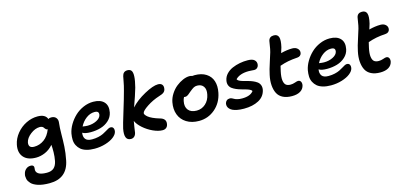

<svg xmlns="http://www.w3.org/2000/svg" viewBox="-80 -1348 4650 2195"><g transform="rotate(-15 2245.5 -251.0)"><path d="M290 257.8Q248.5 257.8 213.6 253.2Q178.7 248.5 153.8 240.2Q128.9 231.9 108.6 220.7Q88.4 209.5 76.4 196.5Q64.5 183.6 55.4 169.2Q46.4 154.8 43.9 140.1Q41.5 125.5 40.3 111.6Q39.1 97.7 43 85Q49.3 50.8 73.2 29.3Q97.2 7.8 128.9 7.8Q152.8 7.8 161.9 19.8Q170.9 31.7 167 50.8Q159.2 89.4 189.7 111.6Q220.2 133.8 291 133.8Q344.7 133.8 374 107.7Q403.3 81.5 414.1 28.8Q423.8 -22 424.6 -73Q425.3 -124 421.9 -161.1Q379.9 -112.3 325.7 -88.6Q271.5 -64.9 216.8 -64.9Q117.2 -64.9 70.1 -119.1Q22.9 -173.3 41 -264.2Q55.2 -335 103 -393.3Q150.9 -451.7 216.8 -483.9Q282.7 -516.1 351.1 -516.1Q444.3 -516.1 465.8 -454.1Q476.6 -464.8 499 -464.8Q538.1 -464.8 556.9 -441.9Q575.7 -418.9 571.8 -387.2Q564.5 -324.2 564.2 -250.2Q564 -176.3 560.1 -103.3Q556.2 -30.3 539.1 54.2Q499 257.8 290 257.8ZM169.9 -257.8Q157.7 -190.9 228 -190.9Q293 -190.9 346.2 -229.7Q399.4 -268.6 428.2 -345.2L426.8 -344.2Q416.5 -344.2 409.7 -349.1Q402.8 -354 397.9 -361.1Q393.1 -368.2 387.7 -375.2Q382.3 -382.3 371.6 -387.2Q360.8 -392.1 345.2 -392.1Q290.5 -392.1 235.6 -349.9Q180.7 -307.6 169.9 -257.8Z M889.6 9.8Q835.9 9.8 794.7 -2.2Q753.4 -14.2 728.3 -35.6Q703.1 -57.1 688 -86.9Q672.9 -116.7 671.4 -151.9Q669.9 -187 676.8 -226.1Q687 -278.3 717.3 -329.6Q747.6 -380.9 790.8 -421.9Q834 -462.9 891.6 -488Q949.2 -513.2 1009.8 -513.2Q1095.2 -513.2 1136.7 -468.8Q1178.2 -424.3 1162.6 -345.2Q1151.4 -291.5 1110.4 -254.2Q1069.3 -216.8 1014.2 -200.4Q959 -184.1 894.5 -184.1Q827.6 -184.1 797.9 -204.1Q789.6 -158.7 810.5 -129.9Q831.5 -101.1 888.7 -101.1Q929.2 -101.1 964.4 -109.1Q999.5 -117.2 1022.5 -128.7Q1045.4 -140.1 1064 -151.6Q1082.5 -163.1 1097.7 -171.1Q1112.8 -179.2 1124.5 -179.2Q1148.4 -179.2 1158 -162.1Q1167.5 -145 1162.6 -119.1Q1155.8 -86.9 1118.2 -57.4Q1080.6 -27.8 1019.3 -9Q958 9.8 889.6 9.8ZM993.7 -396Q942.4 -396 895.5 -361.1Q848.6 -326.2 820.8 -271Q860.4 -265.1 879.9 -265.1Q939 -265.1 985.6 -288.6Q1032.2 -312 1040.5 -348.1Q1044.9 -372.6 1033.9 -384.3Q1022.9 -396 993.7 -396Z M1319.8 9.8Q1235.4 9.8 1262.7 -128.9Q1271 -168.9 1315.9 -314.2Q1360.8 -459.5 1382.8 -543Q1399.4 -602.5 1407.2 -648.7Q1415 -694.8 1418.5 -707Q1430.7 -759.8 1481.4 -759.8Q1513.2 -759.8 1527.6 -740Q1542 -720.2 1540 -672.6Q1538.1 -625 1517.6 -544.9Q1494.6 -463.9 1445.8 -329.1Q1509.8 -400.4 1614.3 -457.3Q1718.8 -514.2 1776.9 -514.2Q1810.1 -514.2 1825.4 -495.6Q1840.8 -477.1 1834.5 -442.9Q1830.1 -419.9 1813 -405.8Q1795.9 -391.6 1755.9 -379.9Q1674.8 -354 1607.7 -309.3Q1540.5 -264.6 1535.6 -238.8Q1533.7 -229.5 1541.7 -217.3Q1549.8 -205.1 1567.6 -190.4Q1585.4 -175.8 1619.1 -160.2Q1652.8 -144.5 1696.8 -131.8Q1772.5 -112.3 1759.8 -46.9Q1755.4 -21.5 1738.5 -7.3Q1721.7 6.8 1694.8 6.8Q1645 6.8 1583.5 -21.2Q1522 -49.3 1471.9 -93.3Q1421.9 -137.2 1402.8 -181.2L1401.9 -176.8Q1395 -145.5 1389.9 -104.5Q1384.8 -63.5 1381.8 -47.9Q1376 -20.5 1359.9 -5.4Q1343.8 9.8 1319.8 9.8Z M2125.5 12.2Q2038.6 12.2 1977.8 -25.9Q1917 -64 1893.1 -128.9Q1869.1 -193.8 1884.3 -273.9Q1894 -324.2 1923.6 -369.6Q1953.1 -415 1991.2 -445.3Q2029.3 -475.6 2070.8 -493.4Q2112.3 -511.2 2148.4 -511.2Q2166.5 -511.2 2182.6 -504.9Q2200.2 -506.8 2209.5 -506.8Q2290.5 -506.8 2344.2 -472.4Q2397.9 -438 2417 -378.4Q2436 -318.8 2420.4 -242.2Q2397.5 -127.4 2315.4 -57.6Q2233.4 12.2 2125.5 12.2ZM2012.7 -252.9Q1999 -187 2030.8 -147.9Q2062.5 -108.9 2129.4 -108.9Q2189.9 -108.9 2234.9 -149.2Q2279.8 -189.5 2292.5 -255.9Q2304.7 -314 2280.8 -348.9Q2256.8 -383.8 2205.6 -383.8Q2182.1 -383.8 2164.3 -374Q2146.5 -364.3 2116.7 -339.8Q2110.4 -335 2098.6 -324.7Q2086.9 -314.5 2082.5 -311.3Q2078.1 -308.1 2070.1 -303Q2062 -297.9 2055.2 -296.4Q2048.3 -294.9 2039.6 -294.9Q2034.2 -294.9 2028.3 -296.9Q2017.1 -276.4 2012.7 -252.9Z M2658.2 9.8Q2613.3 9.8 2578.6 3.2Q2543.9 -3.4 2522.9 -13.9Q2502 -24.4 2489.3 -39.1Q2476.6 -53.7 2472.9 -69.1Q2469.2 -84.5 2472.2 -101.1Q2476.6 -121.1 2491.2 -133.5Q2505.9 -146 2528.3 -146Q2540.5 -146 2553.5 -140.1Q2566.4 -134.3 2577.6 -127.4Q2588.9 -120.6 2612.3 -114.7Q2635.7 -108.9 2666 -108.9Q2765.1 -108.9 2802.2 -160.2Q2797.4 -171.9 2778.3 -181.2Q2759.3 -190.4 2734.1 -197.5Q2709 -204.6 2680.2 -212.6Q2651.4 -220.7 2624.8 -232.2Q2598.1 -243.7 2577.6 -259Q2557.1 -274.4 2548.1 -299.1Q2539.1 -323.7 2545.4 -355Q2553.2 -396.5 2583 -428.5Q2612.8 -460.4 2655.3 -478.8Q2697.8 -497.1 2744.9 -506.1Q2792 -515.1 2840.3 -514.2Q2896.5 -513.7 2919.9 -490.2Q2943.4 -466.8 2937 -431.2Q2932.6 -410.6 2918.7 -398.9Q2904.8 -387.2 2884.3 -387.2Q2874 -387.2 2856 -389.2Q2837.9 -391.1 2819.3 -391.1Q2712.9 -391.1 2661.1 -337.9Q2664.6 -325.7 2682.4 -316.2Q2700.2 -306.6 2725.1 -299.6Q2750 -292.5 2779.3 -284.9Q2808.6 -277.3 2835.7 -266.1Q2862.8 -254.9 2884 -239.7Q2905.3 -224.6 2915.3 -199.5Q2925.3 -174.3 2919.4 -142.1Q2902.8 -65.9 2832.3 -28.1Q2761.7 9.8 2658.2 9.8Z M3225.6 13.2Q3162.6 13.2 3119.1 -8.5Q3075.7 -30.3 3054.9 -69.8Q3034.2 -109.4 3029.5 -165Q3024.9 -220.7 3039.6 -288.1Q3051.3 -345.7 3078.1 -425.8Q3105 -505.9 3112.8 -536.1Q3122.1 -569.8 3127.7 -610.4Q3133.3 -650.9 3136.7 -664.1Q3147.9 -711.9 3200.7 -711.9Q3244.6 -711.9 3257.1 -675.8Q3269.5 -639.6 3250.5 -558.1Q3245.1 -537.1 3230.5 -494.1Q3303.7 -513.2 3366.7 -513.2Q3406.2 -513.2 3429 -490.7Q3451.7 -468.3 3445.8 -437Q3442.9 -420.4 3430.2 -409.4Q3417.5 -398.4 3398.4 -397Q3332.5 -392.6 3284.9 -383.3Q3237.3 -374 3186.5 -356Q3179.2 -327.1 3171.9 -293Q3158.2 -228.5 3163.3 -189.7Q3168.5 -150.9 3187.5 -134.5Q3206.5 -118.2 3242.7 -118.2Q3269 -118.2 3295.7 -127.7Q3322.3 -137.2 3333.5 -137.2Q3356 -137.2 3366 -119.6Q3376 -102.1 3371.6 -76.2Q3362.3 -33.2 3324.7 -10Q3287.1 13.2 3225.6 13.2Z M3687.5 9.8Q3633.8 9.8 3592.5 -2.2Q3551.3 -14.2 3526.1 -35.6Q3501 -57.1 3485.8 -86.9Q3470.7 -116.7 3469.2 -151.9Q3467.8 -187 3474.6 -226.1Q3484.9 -278.3 3515.1 -329.6Q3545.4 -380.9 3588.6 -421.9Q3631.8 -462.9 3689.5 -488Q3747.1 -513.2 3807.6 -513.2Q3893.1 -513.2 3934.6 -468.8Q3976.1 -424.3 3960.4 -345.2Q3949.2 -291.5 3908.2 -254.2Q3867.2 -216.8 3812 -200.4Q3756.8 -184.1 3692.4 -184.1Q3625.5 -184.1 3595.7 -204.1Q3587.4 -158.7 3608.4 -129.9Q3629.4 -101.1 3686.5 -101.1Q3727.1 -101.1 3762.2 -109.1Q3797.4 -117.2 3820.3 -128.7Q3843.3 -140.1 3861.8 -151.6Q3880.4 -163.1 3895.5 -171.1Q3910.6 -179.2 3922.4 -179.2Q3946.3 -179.2 3955.8 -162.1Q3965.3 -145 3960.4 -119.1Q3953.6 -86.9 3916 -57.4Q3878.4 -27.8 3817.1 -9Q3755.9 9.8 3687.5 9.8ZM3791.5 -396Q3740.2 -396 3693.4 -361.1Q3646.5 -326.2 3618.7 -271Q3658.2 -265.1 3677.7 -265.1Q3736.8 -265.1 3783.4 -288.6Q3830.1 -312 3838.4 -348.1Q3842.8 -372.6 3831.8 -384.3Q3820.8 -396 3791.5 -396Z M4269.5 13.2Q4206.5 13.2 4163.1 -8.5Q4119.6 -30.3 4098.9 -69.8Q4078.1 -109.4 4073.5 -165Q4068.8 -220.7 4083.5 -288.1Q4095.2 -345.7 4122.1 -425.8Q4148.9 -505.9 4156.7 -536.1Q4166 -569.8 4171.6 -610.4Q4177.2 -650.9 4180.7 -664.1Q4191.9 -711.9 4244.6 -711.9Q4288.6 -711.9 4301 -675.8Q4313.5 -639.6 4294.4 -558.1Q4289.1 -537.1 4274.4 -494.1Q4347.7 -513.2 4410.6 -513.2Q4450.2 -513.2 4472.9 -490.7Q4495.6 -468.3 4489.7 -437Q4486.8 -420.4 4474.1 -409.4Q4461.4 -398.4 4442.4 -397Q4376.5 -392.6 4328.9 -383.3Q4281.2 -374 4230.5 -356Q4223.1 -327.1 4215.8 -293Q4202.1 -228.5 4207.3 -189.7Q4212.4 -150.9 4231.4 -134.5Q4250.5 -118.2 4286.6 -118.2Q4313 -118.2 4339.6 -127.7Q4366.2 -137.2 4377.4 -137.2Q4399.9 -137.2 4409.9 -119.6Q4419.9 -102.1 4415.5 -76.2Q4406.2 -33.2 4368.7 -10Q4331.1 13.2 4269.5 13.2Z"/></g></svg>

Font: Shantell Sans Normal
Style: Italic
Weight: 600
Italic angle: -11.31°
Designer: Stephen Nixon, Anya Danilova, Shantell Martin
Foundry: Arrow Type
Version: Version 1.006;[559af2be0]